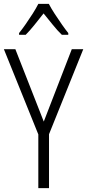

<svg xmlns="http://www.w3.org/2000/svg" viewBox="-20 -967 448 987"><path d="M205 -342 349 -714H408L232 -277V0H177V-276L0 -714H59ZM231 -947Q243 -924 261.5 -895.5Q280 -867 299 -840Q318 -813 331 -797V-788H298Q275 -810 251 -840Q227 -870 204 -898Q182 -870 157.5 -839.5Q133 -809 112 -788H78V-797Q94 -817 112.5 -843.5Q131 -870 148.5 -897.5Q166 -925 177 -947Z"/></svg>

Font: Noto Sans Sinhala Condensed Light
Style: Regular
Weight: 300
Width: 3
Designer: Jelle Bosma - Monotype Design Team
Foundry: Monotype Imaging Inc.
Version: Version 2.006; ttfautohint (v1.8.4.7-5d5b)